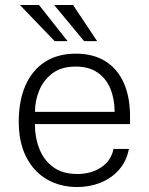

<svg xmlns="http://www.w3.org/2000/svg" viewBox="-20 -743 600 773"><path d="M120.5 -243.5Q120.5 -189.5 138.5 -143.8Q156.5 -98 194.2 -70.2Q232 -42.5 291 -42.5Q347 -42.5 387.2 -69.2Q427.5 -96 437 -143.5H499Q489 -92.5 458 -58.2Q427 -24 383.5 -7Q340 10 291.5 10Q222 10 168.8 -21Q115.5 -52 85.5 -111Q55.5 -170 55.5 -253.5Q55.5 -337.5 82.5 -399Q109.5 -460.5 161 -493.8Q212.5 -527 285.5 -527Q355 -527 403.8 -496.8Q452.5 -466.5 478 -410Q503.5 -353.5 503.5 -274.5V-243.5ZM121 -292.5H441.5Q441.5 -344 424.5 -385.5Q407.5 -427 372.8 -451Q338 -475 284.5 -475Q227.5 -475 191.2 -447.8Q155 -420.5 137.8 -378.5Q120.5 -336.5 121 -292.5ZM274 -723 371 -577.5H318.5L198 -723ZM137 -723 252 -577.5H200L60 -723Z"/></svg>

Font: Public Sans ExtraLight
Style: Regular
Weight: 250
Designer: The Public Sans Project Authors: Dan O. Williams and USWDS (Libre Franklin designed by Pablo Impallari and Rodrigo Fuenz
Version: Version 1.007